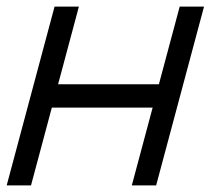

<svg xmlns="http://www.w3.org/2000/svg" viewBox="-23 -560 636 580"><path d="M-2.8 0H70.7L133.6 -235H438.1L375.2 0H448.7L593.3 -540H519.8L457 -305.5H152.5L215.3 -540H141.8Z"/></svg>

Font: Manrope
Style: RegularItalic
Weight: 400
Italic angle: -15°
Designer: Mikhail Sharanda
Foundry: Mikhail Sharanda
Version: Version 4.502;hotconv 1.0.109;makeotfexe 2.5.65596